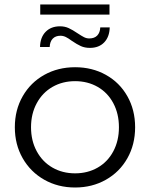

<svg xmlns="http://www.w3.org/2000/svg" viewBox="-20 -829 667 854"><path d="M46 -263Q46 -340 81 -401Q116 -462 177 -496Q238 -530 314 -530Q390 -530 451 -496Q512 -462 546.5 -401Q581 -340 581 -263Q581 -186 546.5 -125Q512 -64 451 -29.5Q390 5 314 5Q238 5 177 -29.5Q116 -64 81 -125Q46 -186 46 -263ZM509 -263Q509 -323 484 -370Q459 -417 414.5 -442.5Q370 -468 314 -468Q258 -468 213.5 -442.5Q169 -417 143.5 -370Q118 -323 118 -263Q118 -203 143.5 -156Q169 -109 213.5 -83.5Q258 -58 314 -58Q370 -58 414.5 -83.5Q459 -109 484 -156Q509 -203 509 -263ZM300 -647Q284 -659 272.5 -664.5Q261 -670 249 -670Q227 -670 214.5 -657Q202 -644 201 -620H158Q159 -663 183 -687.5Q207 -712 247 -712Q268 -712 285.5 -704Q303 -696 325 -681Q343 -669 354 -663.5Q365 -658 377 -658Q400 -658 412.5 -671Q425 -684 426 -707H468Q467 -665 443.5 -640.5Q420 -616 380 -616Q357 -616 339.5 -624Q322 -632 300 -647ZM159 -809H467V-764H159Z"/></svg>

Font: Montserrat-Regular
Style: Regular
Weight: 400
Version: Version 7.200